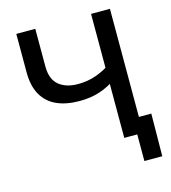

<svg xmlns="http://www.w3.org/2000/svg" viewBox="-127 -830 969 1088"><g transform="rotate(-15 358.0 -286.0)"><path d="M318.4 -267.1Q242.2 -267.1 186.3 -291.7Q130.4 -316.4 100.1 -368.7Q69.8 -420.9 69.8 -502.9V-727.5H181.2V-506.8Q181.2 -431.6 222.9 -397Q264.6 -362.3 335.4 -362.3Q393.6 -362.3 444.3 -380.9Q495.1 -399.4 537.6 -430.2V-335.4Q491.7 -302.7 438.5 -284.9Q385.3 -267.1 318.4 -267.1ZM508.3 0V-727.5H619.1V0ZM584.5 156.2V0H545.9V-93.3H691.9L689.5 156.2Z"/></g></svg>

Font: Inter 17pt Medium
Style: Regular
Weight: 500
Version: Version 4.001;git-66647c0bb